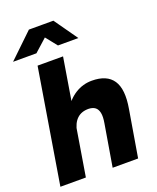

<svg xmlns="http://www.w3.org/2000/svg" viewBox="-164 -1008 903 1105"><g transform="rotate(-20 287.0 -456.0)"><path d="M11 0 126 -700H282L167 0ZM331 0 374 -256 531 -262 487 0ZM374 -256Q381 -296 376 -319.5Q371 -343 356.5 -354Q342 -365 318 -366Q273 -367 245.5 -341Q218 -315 209 -264L163 -265Q176 -344 208.5 -399Q241 -454 287.5 -483Q334 -512 389 -512Q481 -512 518 -456.5Q555 -401 535 -286L530 -256ZM1 -769 150 -912H299V-908L144 -769ZM276 -769 165 -908 166 -912H300L401 -769Z"/></g></svg>

Font: Figtree ExtraBold
Style: Italic
Weight: 800
Italic angle: -9.5°
Foundry: Erik Kennedy
Version: Version 2.001;gftools[0.9.30]